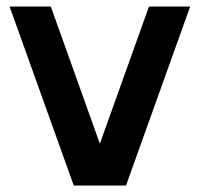

<svg xmlns="http://www.w3.org/2000/svg" viewBox="-20 -576 620 596"><path d="M442.4 -555.7Q391.6 -414.1 290 -129.9Q239.3 -272.5 137.7 -555.7Q95.7 -555.7 9.8 -555.7Q76.2 -371.1 209 0Q262.7 0 371.1 0Q437.5 -185.5 570.3 -555.7Q527.3 -555.7 442.4 -555.7Z"/></svg>

Font: Seiden_Sans_Regular
Style: Regular
Weight: 400
Designer: Kevin Beronilla
Version: Version 1.0